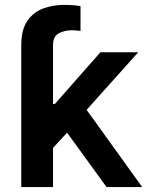

<svg xmlns="http://www.w3.org/2000/svg" viewBox="-20 -757 602 777"><path d="M411.2 0 251.4 -220.2 194.6 -158.4V0H66.1V-574.6Q66.1 -637.1 90.7 -672.6Q115.4 -708.1 154.8 -722.7Q194.2 -737.2 237.9 -737.2Q279.8 -737.2 305.8 -732.2V-631.7Q297.9 -632.8 289.4 -633.7Q280.9 -634.6 272 -634.6Q241.5 -634.6 218 -622.2Q194.6 -609.7 194.6 -574.6V-335.9H201.7L386.4 -545.5H539.4L330.6 -312.5L555.4 0Z"/></svg>

Font: Inter UI Semi Bold
Style: Regular
Weight: 600
Designer: Rasmus Andersson
Foundry: rsms
Version: 3.2;8d6f07862